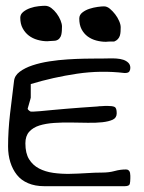

<svg xmlns="http://www.w3.org/2000/svg" viewBox="-20 -641 496 661"><path d="M7.8 -136.7Q7.8 -190.4 14.6 -249.5Q21.5 -308.6 28.3 -362.3Q30.3 -380.9 47.9 -394Q65.4 -407.2 91.8 -416Q118.2 -424.8 149.9 -429.7Q181.6 -434.6 212.4 -436.5Q243.2 -438.5 270.5 -439Q297.9 -439.5 314.5 -439.5Q320.3 -439.5 331.1 -439.5Q341.8 -439.5 354.5 -439.9Q367.2 -440.4 380.9 -439.5Q394.5 -438.5 404.8 -435.1Q415 -431.6 421.9 -424.8Q428.7 -418 428.7 -407.2Q428.7 -400.4 425.3 -395Q421.9 -389.6 409.2 -389.6Q327.1 -399.4 245.1 -387.2Q163.1 -375 85.9 -351.6Q85.9 -349.6 85.9 -341.8V-314.5Q85.9 -306.6 85.9 -304.7Q85.9 -302.7 84 -297.4Q82 -292 80.6 -285.6Q79.1 -279.3 77.1 -273.4Q75.2 -267.6 75.2 -266.6Q75.2 -264.6 79.1 -261.2Q83 -257.8 85.9 -256.8H95.7Q100.6 -256.8 118.2 -258.3Q135.7 -259.8 159.2 -262.2Q182.6 -264.6 209 -266.6Q235.4 -268.6 258.8 -270.5Q282.2 -272.5 300.3 -273.4Q318.4 -274.4 323.2 -275.4H327.1Q331.1 -275.4 335.4 -275.9Q339.8 -276.4 342.8 -276.4H349.6Q367.2 -276.4 374.5 -272.9Q381.8 -269.5 381.8 -251Q381.8 -235.4 368.2 -229Q354.5 -222.7 332.5 -220.2Q310.5 -217.8 282.2 -218.3Q253.9 -218.8 224.6 -219.2Q195.3 -219.7 166.5 -217.8Q137.7 -215.8 115.7 -209Q93.8 -202.1 80.6 -187.5Q67.4 -172.9 67.4 -147.5Q67.4 -113.3 80.1 -92.8Q92.8 -72.3 114.3 -61Q135.7 -49.8 163.1 -45.9Q190.4 -42 219.2 -42.5Q248 -43 277.3 -44.9Q306.6 -46.9 332 -46.9Q355.5 -46.9 374.5 -52.2Q393.6 -57.6 414.1 -57.6Q419.9 -57.6 423.3 -54.2Q426.8 -50.8 427.7 -45.9Q428.7 -41 428.7 -36.1V-27.3Q428.7 -15.6 426.8 -7.8Q424.8 0 409.2 0H132.8Q100.6 0 76.7 -10.3Q52.7 -20.5 38.1 -39.1Q23.4 -57.6 15.6 -82.5Q7.8 -107.4 7.8 -136.7ZM49.8 -580.1Q49.8 -591.8 60.1 -600.1Q70.3 -608.4 84.5 -613.3Q98.6 -618.2 112.8 -619.6Q127 -621.1 134.8 -621.1Q146.5 -621.1 156.7 -613.3Q167 -605.5 175.3 -594.2Q183.6 -583 188.5 -570.8Q193.4 -558.6 193.4 -549.8Q193.4 -542 192.9 -534.7Q192.4 -527.3 190.9 -521Q189.5 -514.6 184.6 -508.8Q179.7 -502.9 170.9 -501Q168.9 -501 165 -500.5Q161.1 -500 156.7 -500Q152.3 -500 148.4 -499.5Q144.5 -499 142.6 -499Q126 -499 108.9 -503.9Q91.8 -508.8 79.1 -518.6Q66.4 -528.3 58.1 -543.5Q49.8 -558.6 49.8 -580.1ZM252.9 -577.1Q252.9 -589.8 263.7 -598.1Q274.4 -606.4 288.1 -610.8Q301.8 -615.2 315.9 -617.2Q330.1 -619.1 337.9 -619.1Q348.6 -619.1 358.4 -610.8Q368.2 -602.5 376.5 -591.8Q384.8 -581.1 390.1 -568.8Q395.5 -556.6 395.5 -546.9Q395.5 -539.1 395 -531.7Q394.5 -524.4 392.6 -518.1Q390.6 -511.7 385.7 -506.3Q380.9 -501 373 -498Q371.1 -498 367.2 -498Q363.3 -498 358.9 -498Q354.5 -498 350.1 -497.6Q345.7 -497.1 344.7 -497.1Q328.1 -497.1 311.5 -501.5Q294.9 -505.9 281.7 -515.6Q268.6 -525.4 260.7 -540.5Q252.9 -555.7 252.9 -577.1Z"/></svg>

Font: Swanky and Moo Moo Cyrillic
Style: Regular
Weight: 400
Designer: Kimberly Geswein; Denis Ignatov
Foundry: Kimberly Geswein; Denis Ignatov
Version: Version 1.003 June 27, 2018